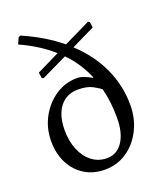

<svg xmlns="http://www.w3.org/2000/svg" viewBox="-139 -831 786 933"><g transform="rotate(-20 254.0 -364.5)"><path d="M243 12Q184 12 139 -15.5Q94 -43 68.5 -92.5Q43 -142 43 -206Q43 -274 73.5 -330Q104 -386 154.5 -419.5Q205 -453 266 -453Q282 -453 299 -446.5Q316 -440 328 -433.5Q340 -427 340 -427L342 -429Q325 -469 301.5 -505Q278 -541 247 -572L114 -508L105 -511L101 -541L219 -599Q185 -629 143.5 -655.5Q102 -682 53 -704L68 -737L78 -741Q189 -693 272 -625L410 -692L418 -687L422 -658L301 -599Q381 -525 423 -434Q465 -343 465 -242Q465 -171 435.5 -113Q406 -55 356 -21.5Q306 12 243 12ZM271 -37Q323 -37 353 -82.5Q383 -128 383 -206Q383 -288 365 -358Q353 -369 325 -384Q297 -399 250 -399Q211 -399 182.5 -379.5Q154 -360 138.5 -323.5Q123 -287 123 -235Q123 -177 142 -132Q161 -87 194.5 -62Q228 -37 271 -37Z"/></g></svg>

Font: Alegreya
Style: Regular
Weight: 400
Designer: Juan Pablo del Peral
Foundry: Huerta Tipografica
Version: Version 2.009